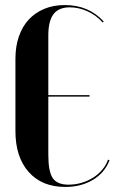

<svg xmlns="http://www.w3.org/2000/svg" viewBox="-20 -729 453 759"><path d="M41 -497Q41 -545 54.5 -584.5Q68 -624 93.5 -651.5Q119 -679 155 -694Q191 -709 236 -709Q331 -709 390 -644L386 -640Q360 -669 325.5 -684.5Q291 -700 256 -700Q212 -700 191.5 -673Q171 -646 171 -589V-353H334V-347H171V-117Q171 -51 188.5 -25Q206 1 251 1Q278 1 303 -6.5Q328 -14 348.5 -27Q369 -40 384.5 -58.5Q400 -77 407 -98L413 -95Q393 -45 346.5 -17.5Q300 10 238 10Q146 10 93.5 -49Q41 -108 41 -211Z"/></svg>

Font: Moniqa Black Display
Style: Regular
Weight: 900
Designer: Rajesh Rajput
Foundry: Rajesh Rajput
Version: Version 1.000